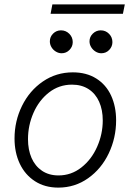

<svg xmlns="http://www.w3.org/2000/svg" viewBox="-20 -856 601 884"><path d="M46.9 -218.3Q46.9 -298.3 81.3 -368.4Q115.7 -438.5 177.2 -480.7Q238.8 -522.9 315.4 -522.9Q377.9 -522.9 423.1 -494.6Q468.3 -466.3 491.5 -416Q514.6 -365.7 514.6 -301.8Q514.6 -221.2 480.7 -149.9Q446.8 -78.6 385.7 -35.4Q324.7 7.8 248.5 7.8Q186.5 7.8 140.9 -21.7Q95.2 -51.3 71 -102.5Q46.9 -153.8 46.9 -218.3ZM453.1 -301.8Q453.1 -350.1 436.5 -387.5Q419.9 -424.8 387.9 -445.6Q356 -466.3 311.5 -466.3Q252 -466.3 205.8 -430.4Q159.7 -394.5 134.3 -336.7Q108.9 -278.8 108.9 -215.3Q108.9 -166.5 125.2 -128.9Q141.6 -91.3 173.3 -69.8Q205.1 -48.3 249.5 -48.3Q308.1 -48.3 354.7 -85Q401.4 -121.6 427.2 -180.2Q453.1 -238.8 453.1 -301.8ZM392.1 -665.5Q392.1 -686.5 407.5 -701.4Q422.9 -716.3 443.8 -716.3Q466.3 -716.3 481.9 -700.4Q497.6 -684.6 497.6 -662.1Q497.6 -641.6 482.9 -626.2Q468.3 -610.8 446.3 -610.8Q432.6 -610.8 420.2 -618.4Q407.7 -626 399.9 -638.7Q392.1 -651.4 392.1 -665.5ZM209.5 -665.5Q209.5 -686.5 224.6 -701.4Q239.7 -716.3 260.7 -716.3Q283.2 -716.3 299.1 -700.4Q314.9 -684.6 314.9 -662.1Q314.9 -641.6 300 -626.2Q285.2 -610.8 263.7 -610.8Q250 -610.8 237.3 -618.4Q224.6 -626 217 -638.7Q209.5 -651.4 209.5 -665.5ZM221.2 -835.9H554.7L545.9 -792.5H212.9Z"/></svg>

Font: Reddit Sans Fudge Light Italic
Style: Regular
Weight: 300
Italic angle: -11.25°
Designer: Stephen Hutchings
Version: Version 1.013